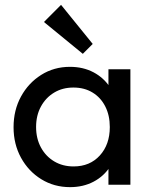

<svg xmlns="http://www.w3.org/2000/svg" viewBox="-20 -760 622 790"><path d="M268.2 10Q202.5 10 149.8 -22.6Q97 -55.2 66.4 -111.1Q35.8 -167 35.8 -236.5Q35.8 -306.8 66.4 -362.8Q97 -418.8 149.6 -451.9Q202.2 -485 267.8 -485Q322.2 -485 364.8 -462.5Q407.2 -440 433.1 -400.2Q459 -360.5 461.8 -309V-166.2Q458.8 -114.8 433.2 -74.9Q407.8 -35 365.1 -12.5Q322.5 10 268.2 10ZM282.8 -75.2Q350 -75.2 390.9 -120.4Q431.8 -165.5 431.8 -237.2Q431.8 -285.5 413.1 -322.1Q394.5 -358.8 360.9 -379.2Q327.2 -399.8 282.2 -399.8Q237.2 -399.8 202.8 -379Q168.2 -358.2 148.4 -321.6Q128.5 -285 128.5 -237.5Q128.5 -190 148.4 -153.4Q168.2 -116.8 203 -96Q237.8 -75.2 282.8 -75.2ZM426.2 0V-127.5L442.8 -243.8L426.2 -358.5V-475H516.5V0ZM320.8 -538.5 160.8 -669.5 231.2 -740 361.5 -579.2Z"/></svg>

Font: Outfit Thin
Style: Regular
Weight: 100
Designer: Rodrigo Fuenzalida
Foundry: fragTYPE
Version: Version 1.000